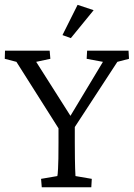

<svg xmlns="http://www.w3.org/2000/svg" viewBox="-21 -786 561 806"><path d="M471.7 -526.4 273.4 -222.7 293 -280.3V-188.5Q293 -147.5 293.5 -120.6Q293.9 -93.8 294.4 -78.6Q294.9 -63.5 295.4 -56.6Q295.9 -49.8 295.9 -46.9L364.3 -35.2L362.3 0H154.3L151.4 -35.2L219.7 -46.9Q220.7 -49.8 221.2 -56.6Q221.7 -63.5 222.7 -78.6Q223.6 -93.8 224.1 -120.6Q224.6 -147.5 224.6 -188.5V-280.3L240.2 -222.7L47.9 -526.4L-1 -539.1L0 -573.2H187.5L190.4 -539.1L130.9 -526.4L280.3 -291H269.5L411.1 -526.4L342.8 -539.1L344.7 -573.2H518.6L520.5 -539.1ZM276.4 -626 241.2 -638.7 304.7 -765.6 372.1 -743.2Z"/></svg>

Font: Crimson Pro Light
Style: Regular
Weight: 300
Designer: Jacques Le Bailly
Foundry: Baron von Fonthausen
Version: Version 1.003